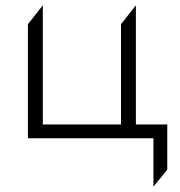

<svg xmlns="http://www.w3.org/2000/svg" viewBox="-20 -520 676 722"><path d="M85 0V-429L141 -500V-52H435V-429L491 -500V0ZM557 182V0H451V-52H609V118Z"/></svg>

Font: Geologica-Sharp
Style: Regular
Weight: 100
Designer: Sindre Bremnes, Frode Helland
Foundry: Monokrom Skriftforlag AS
Version: Version 1.010;gftools[0.9.28]